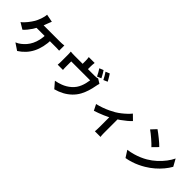

<svg xmlns="http://www.w3.org/2000/svg" viewBox="221 -2168 3559 3559"><g transform="rotate(45 2000.0 -388.5)"><path d="M448.5 -783.3Q439.9 -764.4 431.1 -741.3Q422.3 -718.2 415.7 -701.7Q407.4 -677 394.7 -645.8Q382 -614.6 368.4 -583.5Q354.8 -552.5 341.3 -526.4Q321.6 -487.6 293.4 -444.2Q265.2 -400.9 232.9 -361.4Q200.6 -321.9 167.5 -292.7L41.9 -368.6Q68.9 -388.4 93.6 -414.2Q118.4 -439.9 140.9 -468.2Q163.5 -496.4 182.2 -523.7Q200.9 -551.1 215.3 -574.7Q235.5 -609.4 249.8 -646.3Q264.1 -683.2 273.4 -711.4Q282.1 -736.4 287.6 -763.5Q293.1 -790.7 294.1 -813.7ZM290.8 -628.8Q307.8 -628.8 341 -628.8Q374.2 -628.8 418 -628.8Q461.9 -628.8 510.4 -628.8Q558.8 -628.8 607.2 -628.8Q655.6 -628.8 698.4 -628.8Q741.2 -628.8 772.7 -628.8Q804.3 -628.8 819.1 -628.8Q838.7 -628.8 868.7 -630.5Q898.7 -632.2 923.2 -635.9V-499.3Q894.8 -501.9 865.5 -502.4Q836.1 -502.9 819.1 -502.9Q801.7 -502.9 762 -502.9Q722.2 -502.9 669 -502.9Q615.8 -502.9 557.4 -502.9Q499 -502.9 444.2 -502.9Q389.4 -502.9 346 -502.9Q302.6 -502.9 280 -502.9ZM681.4 -556.5Q678.9 -445.9 658.1 -353.5Q637.2 -261.1 598.7 -185.9Q560.3 -110.6 504.3 -50.6Q448.3 9.5 376.1 55L241.3 -35.5Q268.2 -46.8 293.2 -61.2Q318.3 -75.6 335.8 -90.7Q378.6 -123.5 415.4 -166.5Q452.2 -209.4 480.4 -265.9Q508.6 -322.5 525 -394.3Q541.5 -466.1 543 -556.8Z M1759.9 -828.2Q1772.9 -810.4 1787.5 -785.2Q1802.1 -760.1 1815.9 -735.1Q1829.7 -710.1 1839.2 -691.2L1758.9 -656.9Q1743.4 -687.7 1722 -727.3Q1700.6 -766.9 1680.6 -795.7ZM1885.6 -864.9Q1898.8 -846.1 1914 -820.8Q1929.2 -795.5 1943.6 -771Q1957.9 -746.5 1966.3 -728.9L1886.9 -694.6Q1871.4 -726.3 1849.2 -765.3Q1827 -804.4 1806.5 -832.4ZM1549.6 -804.4Q1546.1 -772.5 1544.3 -753.1Q1542.5 -733.8 1542.5 -712.1Q1542.5 -699 1542.5 -672.1Q1542.5 -645.2 1542.5 -616.3Q1542.5 -587.4 1542.5 -568H1403.3Q1403.3 -589.9 1403.3 -618.8Q1403.3 -647.7 1403.3 -673.4Q1403.3 -699 1403.3 -712.1Q1403.3 -733.8 1402 -753.1Q1400.7 -772.5 1395.6 -804.4ZM1886.3 -593.1Q1880.4 -577.2 1875 -552.9Q1869.7 -528.7 1866.9 -513.9Q1860.8 -478.2 1852 -442.1Q1843.2 -406.1 1831.9 -370.4Q1820.6 -334.8 1806.1 -299.7Q1791.6 -264.5 1773.3 -230.4Q1733.6 -157 1671.9 -97.5Q1610.2 -37.9 1532.4 4.2Q1454.6 46.2 1365.3 69.9L1261.3 -50.4Q1295.2 -56.3 1333.6 -67Q1371.9 -77.7 1402.7 -89.8Q1444 -105.2 1485.7 -129.8Q1527.4 -154.5 1564.4 -187.4Q1601.5 -220.4 1629.8 -260.4Q1654.9 -297.4 1672.5 -339.9Q1690.1 -382.3 1701.2 -427.9Q1712.2 -473.4 1718.3 -517.5H1222.1Q1222.1 -504.2 1222.1 -484.6Q1222.1 -465 1222.1 -442.9Q1222.1 -420.9 1222.1 -401.9Q1222.1 -383 1222.1 -371.2Q1222.1 -354.2 1223.1 -333.3Q1224.1 -312.4 1225.9 -297.4H1087.7Q1089.7 -316.3 1091 -338.8Q1092.3 -361.2 1092.3 -381.2Q1092.3 -393.2 1092.3 -416.4Q1092.3 -439.6 1092.3 -466.2Q1092.3 -492.7 1092.3 -516.4Q1092.3 -540.1 1092.3 -554.5Q1092.3 -571 1091.4 -596.7Q1090.5 -622.3 1087.7 -640.4Q1113.5 -637.9 1137.4 -636.8Q1161.2 -635.6 1189.9 -635.6H1716.7Q1747.9 -635.6 1767.2 -638.8Q1786.5 -642 1799.5 -646.3Z M2106.6 -284.8Q2172 -299.5 2239.5 -323.9Q2307 -348.2 2366.1 -376.4Q2425.2 -404.6 2464.9 -428.2Q2514 -457.8 2561.5 -495.2Q2608.9 -532.6 2648.7 -570.9Q2688.5 -609.2 2714.3 -641.7L2813.4 -544.6Q2784.1 -512.3 2736.4 -472.6Q2688.8 -432.9 2633.6 -393.6Q2578.5 -354.3 2523.8 -321.8Q2490.1 -301.4 2446 -279.9Q2401.9 -258.3 2353.5 -237.6Q2305.1 -216.9 2256.6 -198.7Q2208.1 -180.6 2165.9 -167.2ZM2453.2 -349.9 2589.3 -375.8V-20.1Q2589.3 -2.6 2589.8 19.1Q2590.3 40.8 2592 59.5Q2593.6 78.2 2596.2 88.1H2447.9Q2449.7 78.2 2450.5 59.5Q2451.4 40.8 2452.3 19.1Q2453.2 -2.6 2453.2 -20.1Z M3241.1 -760.4Q3267.3 -742.4 3302.3 -716Q3337.3 -689.6 3374.5 -659.3Q3411.6 -629 3444.7 -600.2Q3477.8 -571.4 3499.1 -548.5L3397.3 -444.3Q3377.8 -465.5 3347 -494.4Q3316.2 -523.4 3280.3 -554.4Q3244.4 -585.5 3209.4 -613.3Q3174.4 -641 3147 -659.8ZM3115.5 -94.2Q3194.4 -105.3 3263.1 -125.2Q3331.8 -145 3391.1 -170.8Q3450.4 -196.5 3498.8 -225Q3584.1 -275.7 3654.8 -340.7Q3725.5 -405.8 3778.7 -476.2Q3831.9 -546.6 3863.4 -613.5L3940.9 -473.3Q3903.1 -405.6 3847.4 -338.8Q3791.7 -271.9 3721.9 -211.7Q3652.2 -151.5 3571 -102.9Q3520.5 -72.5 3461.2 -44.7Q3402 -16.8 3336.4 4.4Q3270.7 25.7 3200.3 37.7Z"/></g></svg>

Font: Noto Sans TC
Style: Regular
Weight: 100
Designer: Ryoko NISHIZUKA 西塚涼子 (kana, bopomofo & ideographs); Paul D. Hunt (Latin, Greek & Cyrillic); Sandoll Communications 산돌커뮤니
Foundry: Adobe
Version: Version 2.004;hotconv 1.0.118;makeotfexe 2.5.65603